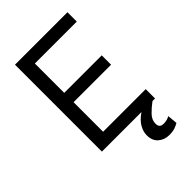

<svg xmlns="http://www.w3.org/2000/svg" viewBox="-275 -825 1136 1136"><g transform="rotate(-45 293.5 -257.0)"><path d="M529.8 -78.1V0H508.5Q476.6 23.4 451.3 49.7Q426.1 76 426.1 108Q426.1 123.9 433.9 133Q441.8 142 463.1 142Q479 142 491.5 137.8Q503.9 133.5 511.4 129.3L517 191.8Q505.3 199.2 486.3 206.1Q467.3 213.1 437.5 213.1Q397 213.1 369 189.1Q340.9 165.1 340.9 119.3Q340.9 88.8 358.5 58.1Q376.1 27.3 416.2 0H85.2V-727.3H524.1V-649.1H173.3V-403.4H487.2V-325.3H173.3V-78.1Z"/></g></svg>

Font: Inter UI
Style: Regular
Weight: 400
Designer: Rasmus Andersson
Foundry: rsms
Version: Version 2.2